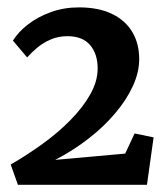

<svg xmlns="http://www.w3.org/2000/svg" viewBox="-20 -923 454 520"><path d="M9 -477.5Q52.5 -502.5 94.5 -532.8Q136.5 -563 170.5 -597.5Q204.5 -632 224.5 -667.5Q244.5 -703 244.5 -737.5Q244.5 -777 224 -801Q203.5 -825 162.5 -825Q138 -825 117.2 -816Q96.5 -807 80.8 -793.8Q65 -780.5 53.5 -767.5L15 -813Q29.5 -836.5 56 -857Q82.5 -877.5 117.8 -890.2Q153 -903 194 -903Q246.5 -903 283 -885.5Q319.5 -868 338.2 -836.5Q357 -805 357 -763Q357 -727.5 340 -690.2Q323 -653 292.2 -616.5Q261.5 -580 220 -547.8Q178.5 -515.5 129.5 -490L319 -507L344.5 -561.5L396 -551L378 -422.5H28.5Z"/></svg>

Font: Merriweather Light 18pt
Style: Bold
Weight: 700
Version: Version 2.100